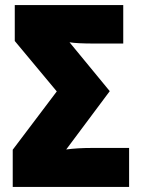

<svg xmlns="http://www.w3.org/2000/svg" viewBox="-20 -734 563 754"><path d="M30 -146 203 -375 38 -573V-714H464V-563H352Q281 -563 253 -568L411 -376L240 -147Q284 -153 341 -153H487V0H30Z"/></svg>

Font: Noto Sans Display Black Narrow
Style: Regular
Weight: 900
Width: 4
Designer: Monotype Design team
Foundry: Monotype Imaging Inc.
Version: Version 1.000